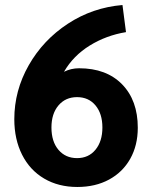

<svg xmlns="http://www.w3.org/2000/svg" viewBox="-20 -735 605 765"><path d="M37 -260Q37 -374 94.5 -475Q152 -576 250.5 -640.5Q349 -705 468 -715L482 -607Q403 -594 337.5 -553.5Q272 -513 235 -449Q263 -463 295 -463Q404 -463 466.5 -399Q529 -335 529 -226Q529 -156 499 -102.5Q469 -49 414.5 -19.5Q360 10 288 10Q213 10 156 -23.5Q99 -57 68 -118.5Q37 -180 37 -260ZM388 -227Q388 -282 360.5 -315Q333 -348 287 -348Q241 -348 213 -315Q185 -282 185 -227Q185 -171 213 -138Q241 -105 287 -105Q333 -105 360.5 -138.5Q388 -172 388 -227Z"/></svg>

Font: Sarabun
Style: Bold
Weight: 700
Designer: Suppakit Chalermlarp | Katatrad Co.,Ltd.
Foundry: Cadson Demak Co.,Ltd.
Version: Version 1.000; ttfautohint (v1.6)